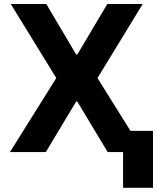

<svg xmlns="http://www.w3.org/2000/svg" viewBox="-20 -747 772 943"><path d="M256.4 -363.6 33 -727.3H207.4L354 -479.4H359.7L507.1 -727.3H680.8L458.8 -363.6L620.7 -104.4H731.5V175.4H584.5V0H508.9L359.7 -248.2H354L204.9 0H28.8Z"/></svg>

Font: Inter P
Style: Bold
Weight: 700
Designer: Rasmus Andersson
Foundry: rsms
Version: Version 3.018;git-588b23468